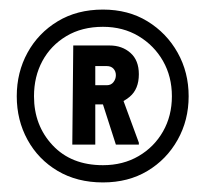

<svg xmlns="http://www.w3.org/2000/svg" viewBox="-20 -725 429 401"><path d="M195 -344Q141 -344 100.5 -368Q60 -392 37.5 -433Q15 -474 15 -524Q15 -574 37.5 -615Q60 -656 100.5 -680.5Q141 -705 195 -705Q248 -705 288 -680.5Q328 -656 351 -615Q374 -574 374 -524Q374 -474 351 -433Q328 -392 288 -368Q248 -344 195 -344ZM195 -380Q237 -380 269.5 -399Q302 -418 320.5 -450.5Q339 -483 339 -524Q339 -565 320.5 -597.5Q302 -630 269.5 -649.5Q237 -669 195 -669Q151 -669 118.5 -649.5Q86 -630 68.5 -597.5Q51 -565 51 -524Q51 -463 90 -421.5Q129 -380 195 -380ZM133 -630H209Q235 -630 252.5 -614.5Q270 -599 270 -570Q270 -539 251 -523Q245 -518 238 -514L270 -427V-423H222L195 -507H179V-423H131ZM179 -547H203Q212 -547 217 -553.5Q222 -560 222 -568Q222 -576 217 -581.5Q212 -587 203 -587H179Z"/></svg>

Font: Phudu Light
Style: Bold
Weight: 700
Version: Version 1.005;gftools[0.9.23]